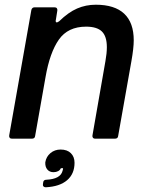

<svg xmlns="http://www.w3.org/2000/svg" viewBox="-20 -588 630 814"><path d="M129 -12Q128 0 115 0H31Q24 0 21 -4Q18 -8 19 -14L113 -546Q116 -557 127 -557H211Q218 -557 221 -553Q224 -549 223 -543L217 -505L216 -500Q216 -493 221 -493Q224 -493 231 -498Q270 -536 307 -552Q344 -568 386 -568Q466 -568 506.5 -530Q547 -492 547 -417Q547 -384 537 -328L481 -12Q480 0 467 0H383Q377 0 374 -4Q371 -8 372 -14L427 -329Q433 -362 433 -388Q433 -434 412 -454.5Q391 -475 345 -475Q268 -475 229.5 -420Q191 -365 173 -261ZM162 193 163 186Q164 174 177 174Q236 171 245 137Q245 135 246.5 131.5Q248 128 247 125H238Q235 133 226.5 137.5Q218 142 207 142Q190 142 180.5 130.5Q171 119 172 100Q176 76 194 61Q212 46 237 46Q265 46 280.5 61.5Q296 77 296 102Q296 149 264.5 176Q233 203 174 206Q168 206 164.5 202.5Q161 199 162 193Z"/></svg>

Font: Open Sauce Two Medium Italic
Style: Regular
Weight: 500
Italic angle: -10°
Designer: Alfredo Marco Pradil
Foundry: Creative Sauce Fz LLC
Version: Version 1.477